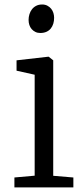

<svg xmlns="http://www.w3.org/2000/svg" viewBox="-20 -813 364 833"><path d="M42.5 -43 130.4 -50.8V-488.8L51.8 -506.3V-551.3L189 -566.9H191.4L210.9 -551.3V-50.3L298.3 -43V0H42.5ZM154.3 -669.9Q142.6 -669.9 133.3 -674.6Q124 -679.2 117.4 -686.8Q110.8 -694.3 107.4 -704.6Q104 -714.8 104 -726.6Q104 -739.3 107.7 -751.2Q111.3 -763.2 118.7 -772.7Q126 -782.2 137 -787.8Q147.9 -793.5 162.6 -793.5H163.1Q175.8 -793.5 185.5 -788.3Q195.3 -783.2 201.9 -775.1Q208.5 -767.1 211.7 -756.6Q214.8 -746.1 214.8 -735.8Q214.8 -722.2 211.2 -710.2Q207.5 -698.2 200.2 -689.2Q192.9 -680.2 181.4 -675Q169.9 -669.9 154.8 -669.9Z"/></svg>

Font: MerriweatherLight
Style: Regular
Weight: 300
Designer: Eben Sorkin ( sorkintype@gmail.com )
Foundry: Eben Sorkin
Version: Version 1.055; ttfautohint (v1.4.1)